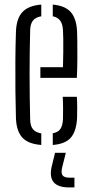

<svg xmlns="http://www.w3.org/2000/svg" viewBox="-20 -626 399 837"><path d="M49.5 -111.5Q48 -163.5 47.2 -228.5Q46.5 -293.5 47 -361Q47.5 -428.5 49.5 -487.5Q51.5 -545 77.5 -573.2Q103.5 -601.5 160 -606V-555Q134 -550.5 123 -535.5Q112 -520.5 111.5 -494Q106.5 -308.5 111.5 -106Q112 -76.5 123.8 -62.5Q135.5 -48.5 160 -44.5V6Q102 1.5 76.8 -26.8Q51.5 -55 49.5 -111.5ZM156 -286.5V-333H254.5Q255.5 -365 255.8 -398Q256 -431 255.8 -457.2Q255.5 -483.5 254.5 -494Q253 -522.5 241.8 -536.8Q230.5 -551 210 -555V-606Q265 -601 289.2 -572.5Q313.5 -544 316 -489Q316.5 -478 317 -444.5Q317.5 -411 317.2 -368.2Q317 -325.5 315 -286.5ZM210 6V-45Q232.5 -49 242.8 -63.2Q253 -77.5 254.5 -106.5Q255 -121.5 255 -148.8Q255 -176 253.5 -204H315Q316.5 -184.5 316.5 -156.2Q316.5 -128 316 -111.5Q313 -54.5 289.2 -26.5Q265.5 1.5 210 6ZM304.5 191H281Q185.5 191 205 101.5L220 40H267L251.5 101.5Q245 126.5 252.2 137.5Q259.5 148.5 282 148.5H304.5Z"/></svg>

Font: Big Shoulders Stencil Text Light
Style: Regular
Weight: 300
Designer: Patric King
Foundry: XO Type Co
Version: Version 1.000